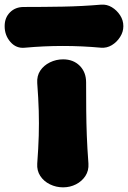

<svg xmlns="http://www.w3.org/2000/svg" viewBox="-145 -780 550 825"><path d="M126 25Q96 25 69.5 12Q43 -1 28 -24Q13 -47 15 -77Q20 -144 21.5 -197Q23 -250 21.5 -303.5Q20 -357 15 -423Q13 -454 28 -476.5Q43 -499 69.5 -512Q96 -525 126 -525Q170 -525 197.5 -497.5Q225 -470 225 -426Q225 -359 225.5 -305Q226 -251 228 -197.5Q230 -144 235 -77Q237 -47 222 -24Q207 -1 181.5 12Q156 25 126 25ZM385 -667Q385 -643 371 -621Q357 -599 335.5 -586Q314 -573 289 -575Q125 -590 -38 -575Q-75 -571 -100 -599.5Q-125 -628 -125 -667V-668Q-125 -704 -102 -727Q-79 -750 -43 -750Q41 -750 124 -751.5Q207 -753 289 -760Q314 -762 335.5 -749Q357 -736 371 -714.5Q385 -693 385 -668Z"/></svg>

Font: Winky Sans Black
Style: Regular
Weight: 900
Designer: Simon Atzbach
Foundry: typofactur
Version: Version 1.205